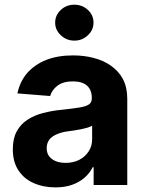

<svg xmlns="http://www.w3.org/2000/svg" viewBox="-20 -789 620 819"><path d="M215.8 10.3Q164.6 10.3 123 -8.3Q82 -26.4 58.6 -62.5Q34.7 -98.1 34.7 -152.3Q34.7 -198.2 51.3 -228.5Q68.4 -259.8 97.2 -278.3Q127 -297.4 162.6 -306.6Q202.1 -316.9 239.7 -320.3Q293.9 -326.2 316.4 -330.1Q345.7 -334.5 358.9 -343.3Q371.6 -351.6 371.6 -369.1V-371.6Q371.6 -405.3 351.1 -423.8Q330.1 -441.9 291 -441.9Q250 -441.9 226.1 -424.3Q201.7 -405.8 193.8 -379.4L54.2 -390.6Q65.4 -441.9 95.7 -477.1Q127.9 -513.7 176.8 -533.2Q226.1 -552.7 291.5 -552.7Q337.9 -552.7 378.9 -542Q422.4 -530.8 453.1 -508.8Q486.3 -485.4 504.4 -451.7Q522.9 -416 522.9 -367.7V0H379.4V-75.7H375.5Q362.3 -49.8 340.3 -30.8Q319.3 -12.2 287.1 -0.5Q256.8 10.3 215.8 10.3ZM259.3 -94.2Q293 -94.2 318.4 -107.4Q343.3 -120.1 358.4 -143.6Q373 -166 373 -194.8V-252.9Q367.7 -249 353.5 -244.6Q337.9 -240.2 326.2 -237.8Q305.7 -233.9 295.4 -232.4Q286.6 -231 267.6 -228.5Q241.7 -225.1 221.2 -215.8Q200.2 -206.5 190.4 -193.4Q179.2 -178.2 179.2 -157.2Q179.2 -126.5 202.1 -110.4Q223.6 -94.2 259.3 -94.2ZM297.4 -615.7Q263.7 -615.7 239.3 -638.7Q215.3 -661.1 215.3 -692.4Q215.3 -724.1 239.3 -746.6Q263.2 -769 296.9 -769Q331.1 -769 355 -746.6Q378.9 -724.1 378.9 -692.4Q378.9 -661.1 355 -638.7Q330.6 -615.7 297.4 -615.7Z"/></svg>

Font: My Font
Style: Bold
Weight: 500
Designer: Rasmus Andersson
Foundry: rsms
Version: Version 0.001